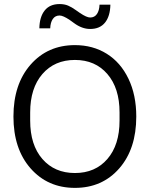

<svg xmlns="http://www.w3.org/2000/svg" viewBox="-20 -911 734 941"><path d="M347.2 9.8Q213.9 9.8 129.9 -85.7Q45.9 -181.2 45.9 -339.8Q45.9 -498.5 129.9 -594.2Q213.9 -689.9 347.2 -689.9Q435.1 -689.9 503.2 -647.5Q571.3 -605 609.6 -525.1Q647.9 -445.3 647.9 -339.8Q647.9 -181.2 564.5 -85.7Q481 9.8 347.2 9.8ZM127.9 -319.8Q127.9 -200.7 187.7 -131.8Q247.6 -63 347.2 -63Q446.8 -63 506.3 -131.8Q565.9 -200.7 565.9 -319.8V-359.9Q565.9 -479 506.3 -548.1Q446.8 -617.2 347.2 -617.2Q247.6 -617.2 187.7 -548.1Q127.9 -479 127.9 -359.9ZM172.9 -772Q173.8 -828.1 199 -859.6Q224.1 -891.1 272 -891.1Q295.9 -891.1 313.7 -883.5Q331.5 -876 351.1 -861.8L372.1 -847.2Q404.8 -825.2 421.9 -825.2Q443.4 -825.2 455.1 -842.3Q466.8 -859.4 467.8 -888.2H521Q520 -832 494.9 -800.5Q469.7 -769 421.9 -769Q381.8 -769 342.8 -797.9L321.8 -813Q289.1 -835 272 -835Q250.5 -835 238.8 -817.9Q227.1 -800.8 226.1 -772Z"/></svg>

Font: TASA Orbiter Deck
Style: Regular
Weight: 400
Designer: Weizhong Zhang
Version: Version 1.000;Glyphs 3.1.2 (3151)